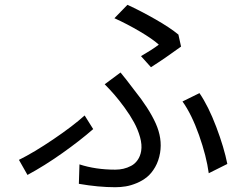

<svg xmlns="http://www.w3.org/2000/svg" viewBox="-20 -757 996 800"><path d="M609 -476.9 567.5 -523.1Q615.4 -550.8 641.7 -571Q615.4 -594.8 562.7 -625.9Q509.9 -657 456.7 -681.1L511 -736.9Q566.8 -711.3 627.7 -676.5Q688.6 -641.7 723.4 -612.9L734.4 -562.9Q668.3 -514.6 609 -476.9ZM308.6 8.9 311.1 -72.1Q378.2 -50.1 460.2 -50.1Q477.6 -50.1 494 -53.8Q510.3 -57.5 526.3 -65.9Q542.3 -74.2 553.4 -90.2Q564.6 -106.2 568.2 -127.8Q572.4 -153.4 563.6 -185.4Q554.7 -217.3 538.5 -247Q522.4 -276.6 499.6 -307.9Q476.9 -339.1 456.7 -362.4Q436.4 -385.7 416.2 -405.9L482.2 -454.9Q505 -427.6 539.1 -382.1Q600.5 -305.8 628.7 -243.1Q657 -180.4 647 -120Q641.3 -86.6 626.4 -60.7Q611.5 -34.8 592.5 -19.4Q573.5 -3.9 549.5 6Q525.6 16 504.1 19.5Q482.6 23.1 460.2 23.1Q390.3 23.1 308.6 8.9ZM927.2 -73.9 849.8 -35.2Q840.2 -106.5 809.3 -193.9Q778.4 -281.2 740.4 -334.2L811.1 -369Q848 -315.3 880.9 -228.7Q913.7 -142 927.2 -73.9ZM368.3 -219.1Q313.9 -171.5 239.5 -118.8Q165.1 -66.1 94.5 -28.1L58.9 -90.9Q121.4 -121.8 202.4 -176.7Q283.4 -231.5 332.7 -275.9Z"/></svg>

Font: Karasuma Gothic
Style: Italic
Weight: 400
Italic angle: -9.39999°
Designer: Rasmus Andersson / Ryoko Nishizuka
Foundry: Genbu
Version: Version 1.00